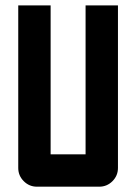

<svg xmlns="http://www.w3.org/2000/svg" viewBox="-20 -704 514 724"><path d="M170.9 -683.6V-122.1H302.7V-683.6H424.8V-70.8Q424.8 -41.5 404.1 -20.8Q383.3 0 354 0H119.6Q90.3 0 69.6 -20.8Q48.8 -41.5 48.8 -70.8V-683.6Z"/></svg>

Font: California Gothic
Style: Regular
Weight: 400
Version: Version 2.2;